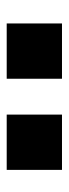

<svg xmlns="http://www.w3.org/2000/svg" viewBox="164 -976 205 573"><g transform="rotate(90 266.5 -689.5)"><path d="M50 -607V-772H215V-607ZM322 -607V-772H487V-607Z"/></g></svg>

Font: OpenDyslexic
Style: Regular
Weight: 400
Designer: Abbie Gonzalez
Version: Version 0.920;hotconv 1.0.109;makeotfexe 2.5.65596